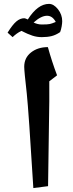

<svg xmlns="http://www.w3.org/2000/svg" viewBox="-20 -957 374 987"><path d="M233.4 -539.1V-436.5L227.1 0L151.4 9.8Q127 -388.2 117.7 -475.6Q104.5 -591.8 104.5 -613.8Q104.5 -659.7 139.4 -687.3Q174.3 -714.8 226.1 -714.8Q246.6 -640.6 273.4 -569.8ZM194.8 -766.1Q169.9 -766.1 146.7 -773.7Q123.5 -781.2 89.8 -798.3Q64.5 -785.6 44.9 -766.1L19 -789.1Q44.4 -830.1 64 -846.7Q83.5 -863.3 105 -863.3Q108.9 -863.3 123 -856.9Q173.8 -937 231.9 -937Q256.3 -937 278.1 -909.4Q299.8 -881.8 299.8 -848.1Q299.8 -837.4 296.9 -820.8Q293.9 -804.2 289.1 -792Q267.1 -776.9 245.4 -771.5Q223.6 -766.1 194.8 -766.1ZM221.7 -876Q191.4 -876 152.8 -841.3Q173.3 -831.1 194.8 -831.1Q224.6 -831.1 235.8 -833.5Q247.1 -835.9 266.6 -844.2Q250 -876 221.7 -876Z"/></svg>

Font: Sahl Naskh
Style: Bold
Weight: 700
Designer: Pascal Zoghbi
Version: Version 1.001